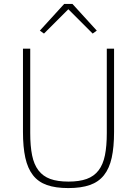

<svg xmlns="http://www.w3.org/2000/svg" viewBox="-20 -946 698 978"><path d="M134 -698V-268Q134 -202 143.5 -155Q153 -108 176 -78Q199 -48 236 -34.5Q273 -21 329 -21Q384 -21 421.5 -34.5Q459 -48 482 -78Q505 -108 514.5 -155Q524 -202 524 -268V-698H561V-274Q561 -197 549 -142.5Q537 -88 509.5 -53.5Q482 -19 437.5 -3.5Q393 12 328 12Q263 12 219 -3.5Q175 -19 148 -53.5Q121 -88 109 -142.5Q97 -197 97 -274V-698ZM349 -926 473 -790 452 -775 328 -899 204 -775 183 -790 307 -926Z"/></svg>

Font: IBM Plex Sans Arabic ExtraLight
Style: Regular
Weight: 200
Designer: Mike Abbink, Paul van der Laan, Pieter van Rosmalen, Wael Morcos, Khajak Apelian
Foundry: Bold Monday
Version: Version 1.1